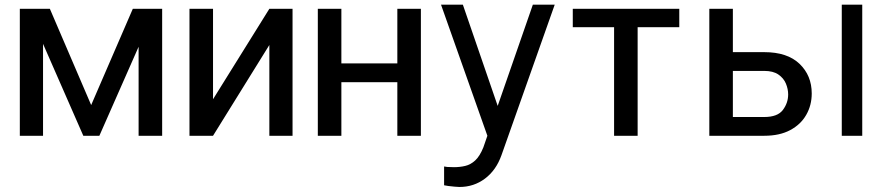

<svg xmlns="http://www.w3.org/2000/svg" viewBox="-20 -565 3699 799"><path d="M359.4 -127.8 532.7 -528.4H654.8V0H556.8V-370.4L393.5 0H326.7L159.1 -382.5V0H62.5V-528.4H187.5Z M866.5 -152 1100.9 -528.4H1197.4V0H1100.9V-377.8L866.5 0H768.5V-528.4H866.5Z M1400.6 -528.4V-301.1H1633.5V-528.4H1731.5V0H1633.5V-223H1400.6V0H1302.6V-528.4Z M1991.5 48.3 2008.2 0 1815.3 -545.5H1906.2L2051.1 -124.3L2197.4 -545.5H2288.4L2066.8 81Q2044.4 143.8 1998 178.4Q1951.7 213.1 1892 213.1Q1884.9 213.1 1871.6 211.8Q1858.3 210.6 1845.7 209Q1833.1 207.4 1828.1 206V127.8Q1831.3 128.9 1841.3 129.8Q1851.2 130.7 1869.3 130.7Q1893.5 130.7 1915.8 125.5Q1938.2 120.4 1957.4 102.8Q1976.6 85.2 1991.5 48.3Z M2806.8 -528.4V-451.7H2633.5V0H2535.5V-451.7H2363.6V-528.4Z M3358 -176.1Q3358 -127.1 3335.2 -87.2Q3312.5 -47.2 3268.5 -23.6Q3224.4 0 3160.5 0H2931.8V-528.4H3029.8V-348H3160.5Q3256.4 -348 3307.2 -299.4Q3358 -250.7 3358 -176.1ZM3029.8 -78.1H3160.5Q3215.9 -78.1 3237.9 -107.4Q3259.9 -136.7 3259.9 -171.9Q3259.9 -194.6 3250.5 -217.2Q3241.1 -239.7 3219.3 -254.8Q3197.4 -269.9 3160.5 -269.9H3029.8ZM3568.2 -545.5V0H3483V-545.5Z"/></svg>

Font: Interface
Style: Regular
Weight: 400
Designer: Rasmus Andersson
Foundry: rsms
Version: Version 1.8